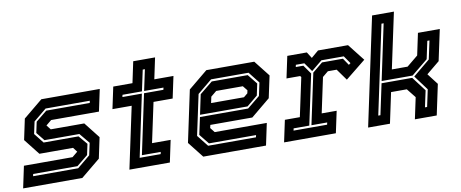

<svg xmlns="http://www.w3.org/2000/svg" viewBox="-63 -963 2944 1225"><g transform="rotate(-10 1409.5 -350.0)"><path d="M2.5 0 32.5 -141.5H347.5L384.5 -172L384 -169.5L361 -199.5H143L62 -302.5L90.5 -437L215.5 -540H594L564 -398.5H254L217 -368L217.5 -371L241.5 -340.5H458.5L539.5 -237.5L511 -103L386 0ZM78.5 -65.5H370.5L454 -134.5L471 -213L416 -279.5H190L146.5 -333.5L161.5 -404L234 -463H515.5L518.5 -477H232L148.5 -408L131.5 -329.5L182 -265.5H408L456 -209L441 -138.5L368.5 -79.5H81.5Z M691 0 776 -399H651.5L681.5 -540H806L835 -677H976.5L947.5 -540H1071.5L1041.5 -399H917.5L862.5 -141.5H983L953 0ZM768.5 -63H904.5L907.5 -77H785.5L867.5 -464H993L996 -478H870.5L899.5 -614H885.5L856.5 -478H730.5L727.5 -464H853.5Z M1595 -540 1676 -437 1645.5 -294.5 1521 -191.5H1249L1244.5 -172L1268.5 -141.5H1606L1576 0H1169.5L1088.5 -103L1159.5 -437L1284.5 -540ZM1539 -463 1589.5 -400 1573.5 -324.5 1503.5 -266.5H1195.5L1222.5 -395L1306 -463ZM1547 -477H1304L1209.5 -399L1153.5 -137L1212 -63H1522L1525 -77H1220L1168.5 -141L1192.5 -252.5H1504.5L1586.5 -319.5L1604.5 -404ZM1496 -398.5H1323.5L1286.5 -368L1278 -328H1491L1516.5 -349L1520.5 -368Z M1693 0 1723 -141H1820L1873.5 -391.5L1867.5 -399H1779L1809 -540H1935.5L1961 -500L2008 -540H2202.5L2288.5 -430.5L2157 -324.5L2104 -398.5H2047L2010 -368L1961.5 -140.5H2058.5L2028.5 0ZM1765.5 -63.5H1983L1986 -77.5H1884L1954 -406L2020 -460.5H2155.5L2186 -415.5L2198 -424.5L2163.5 -474.5H2018.5L1948.5 -417L1908 -474.5H1853L1850 -460.5H1899L1939.5 -403L1870 -77.5H1768.5Z M2237.5 0 2386.5 -700H2528L2451 -339H2553L2625.5 -398.5L2655.5 -540H2797L2754 -339L2669 -269L2724 -197.5L2682 0H2540.5L2570 -138.5L2523 -197.5H2421L2379 0ZM2314.5 -64H2328.5L2371 -263.5H2569.5L2640 -170.5L2617 -64H2631L2654.5 -174.5L2584 -269.5L2694 -360.5L2719.5 -479.5H2705.5L2681 -364.5L2574.5 -277.5H2374L2450.5 -638H2436.5Z"/></g></svg>

Font: Tourney Thin
Style: Italic
Weight: 100
Italic angle: -12°
Designer: Tyler Finck
Foundry: Etcetera Type Co
Version: Version 1.015